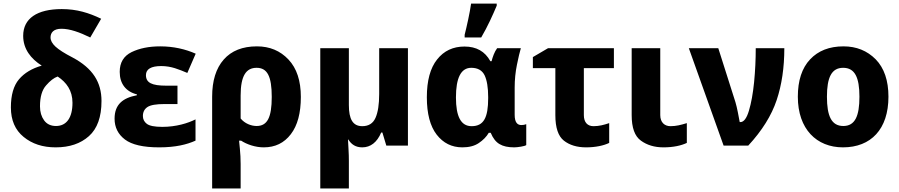

<svg xmlns="http://www.w3.org/2000/svg" viewBox="-20 -816 5040 1076"><path d="M326.2 -765.1C187.5 -765.1 109.9 -712.4 109.9 -615.2C109.9 -541.5 152.8 -486.8 213.9 -448.2C159.2 -432.6 116.7 -407.2 86.4 -371.6C56.2 -335.9 41 -283.2 41 -213.9C41 -142.6 64.9 -87.4 112.3 -48.8C159.7 -9.8 219.2 9.8 292 9.8C369.6 9.8 431.6 -11.2 478.5 -53.2C525.4 -95.2 548.8 -160.6 548.8 -250C548.8 -354 501 -433.1 386.2 -494.1C341.3 -517.1 309.6 -537.6 291 -554.7C272.5 -571.8 263.2 -588.9 263.2 -606C263.2 -632.8 279.8 -654.8 324.2 -654.8C371.6 -654.8 425.8 -635.3 485.8 -606L546.9 -710.9C478 -744.1 410.2 -765.1 326.2 -765.1ZM303.2 -387.2C352.1 -354.5 386.2 -309.1 386.2 -240.2C386.2 -155.8 352.5 -109.9 293.9 -109.9C264.6 -109.9 242.2 -120.6 227.1 -141.6C211.9 -162.6 204.1 -188.5 204.1 -220.2C204.1 -272.5 215.3 -311.5 238.3 -337.4C260.7 -363.3 282.2 -379.9 303.2 -387.2Z M911.6 -335.9C831.1 -335.9 797.9 -352.1 797.9 -395C797.9 -428.7 826.7 -445.8 883.8 -445.8C939.9 -445.8 982.9 -426.8 1029.8 -407.2L1076.7 -515.1C1019.5 -540.5 952.6 -556.2 877.9 -556.2C814.9 -556.2 761.7 -545.4 717.3 -523.9C672.9 -502 650.9 -465.3 650.9 -413.1C650.9 -347.2 685.1 -302.7 747.1 -287.1V-282.2C668.5 -267.1 622.1 -231 622.1 -150.9C622.1 -102.5 641.6 -63.5 680.2 -34.2C718.8 -4.9 782.7 9.8 872.1 9.8C963.9 9.8 1026.9 -5.9 1075.7 -27.8V-147C1033.2 -125.5 967.3 -105 889.6 -105C846.2 -105 817.4 -110.8 802.7 -122.1C788.1 -133.3 780.8 -147.9 780.8 -166C780.8 -188 789.6 -205.1 806.6 -216.3C823.7 -227.5 855.5 -232.9 902.8 -232.9H974.6V-335.9Z M1418 -436C1478 -436 1502.9 -388.7 1502.9 -272.9C1502.9 -157.2 1478 -109.9 1418 -109.9C1387.2 -109.9 1351.6 -124 1328.6 -151.9V-280.8C1328.6 -391.6 1359.4 -436 1418 -436ZM1666 -272.9C1666 -363.3 1643.1 -433.1 1596.7 -482.4C1550.3 -531.7 1491.2 -556.2 1419.9 -556.2C1339.4 -556.2 1277.3 -531.7 1233.9 -482.4C1190.4 -433.1 1168.9 -363.3 1168.9 -273.9V240.2H1328.6V103C1328.6 74.2 1327.1 45.4 1324.2 16.1L1319.8 -27.8H1331.1C1362.8 -6.8 1411.1 9.8 1458 9.8C1522 9.8 1572.3 -14.6 1609.9 -64C1647.5 -112.8 1666 -182.6 1666 -272.9Z M2105 -545.9V-289.1C2105 -231 2098.1 -186.5 2084.5 -155.8C2070.8 -124.5 2045.9 -108.9 2010.3 -108.9C1957 -108.9 1935.1 -148.4 1935.1 -227.1V-545.9H1774.9V240.2H1935.1V84C1935.1 65.9 1934.6 44.4 1933.1 19.5C1931.6 -5.4 1930.7 -23.4 1930.2 -34.2H1932.1C1949.2 -6.3 1973.6 9.8 2010.3 9.8C2056.6 9.8 2093.3 -18.6 2116.2 -73.2H2123L2145 0H2266.1V-545.9Z M2623 -108.9C2563 -108.9 2535.2 -163.1 2535.2 -270C2535.2 -377.9 2562.5 -436 2621.1 -436C2657.2 -436 2682.1 -421.9 2695.8 -394C2709 -366.2 2715.8 -325.2 2715.8 -272V-266.1C2715.8 -156.7 2690.9 -108.9 2623 -108.9ZM2571.3 9.8C2608.4 9.8 2639.2 2 2663.1 -14.2C2687 -30.3 2706.1 -49.3 2719.2 -71.8H2730C2742.7 -41 2759.3 -20 2779.8 -8.3C2799.8 3.9 2827.1 9.8 2861.8 9.8C2872.1 9.8 2884.3 8.3 2899.4 5.9C2914.6 3.4 2924.3 0.5 2929.2 -2.9V-120.1C2920.9 -116.7 2912.1 -115.2 2901.9 -115.2C2880.9 -115.2 2864.3 -127.9 2864.3 -172.9V-325.2C2864.3 -369.6 2868.7 -412.6 2877 -453.1C2885.3 -493.7 2892.6 -524.9 2898.9 -545.9H2766.1C2751 -525.9 2740.7 -496.1 2734.9 -473.1H2728C2698.2 -527.8 2649.9 -555.2 2583 -555.2C2519 -555.2 2467.8 -531.2 2429.7 -482.9C2391.1 -434.6 2372.1 -363.8 2372.1 -271C2372.1 -178.7 2390.6 -108.9 2427.2 -61.5C2463.9 -14.2 2511.7 9.8 2571.3 9.8ZM2676.8 -606C2713.4 -668.5 2741.7 -731.9 2763.7 -784.2V-795.9H2620.1C2613.3 -746.1 2595.7 -667 2584 -621.1V-606Z M3051.3 -545.9 2966.3 -496.1V-434.1H3092.3V-170.9C3092.3 -100.1 3108.4 -52.7 3140.1 -27.8C3171.9 -2.9 3213.4 9.8 3264.2 9.8C3317.4 9.8 3363.3 0 3394 -15.1V-126C3363.3 -115.7 3336.9 -108.9 3306.2 -108.9C3272.9 -108.9 3252 -129.9 3252 -170.9V-434.1H3420.4V-545.9Z M3520 -545.9V-170.9C3520 -100.1 3537.1 -52.7 3571.8 -27.8C3606 -2.9 3647.9 9.8 3698.2 9.8C3752.9 9.8 3797.4 0 3829.1 -15.1V-126C3795.9 -115.7 3769 -108.9 3737.3 -108.9C3704.6 -108.9 3680.2 -129.9 3680.2 -170.9V-545.9Z M4035.2 0H4173.3C4251 -84 4303.7 -168.9 4332.5 -254.9C4361.3 -340.8 4375.5 -438 4375.5 -545.9H4215.3C4215.3 -482.9 4212.4 -419.4 4206.1 -355.5C4199.7 -291.5 4189.9 -238.3 4177.2 -195.8C4164.6 -153.3 4148.4 -131.8 4129.4 -131.8H4125.5C4123 -145 4119.6 -163.1 4115.2 -186C4110.8 -209 4106 -228 4101.6 -243.2L4005.4 -545.9H3840.3Z M4959 -273.9C4959 -364.7 4935.1 -434.6 4887.7 -483.4C4839.8 -531.7 4779.8 -556.2 4707 -556.2C4627.9 -556.2 4565.4 -531.7 4520 -483.4C4474.1 -434.6 4451.2 -364.7 4451.2 -273.9C4451.2 -92.3 4556.6 9.8 4704.1 9.8C4861.3 9.8 4959 -92.3 4959 -273.9ZM4614.3 -273.9C4614.3 -381.8 4640.1 -436 4705.1 -436C4771 -436 4796.4 -381.8 4796.4 -273.9C4796.4 -166 4772 -109.9 4706.1 -109.9C4639.6 -109.9 4614.3 -166 4614.3 -273.9Z"/></svg>

Font: Avrile Sans
Style: Bold
Weight: 700
Designer: Monotype Design Team, Google (font), Stefan Peev (BGR Cyrillic), Cristiano Sobral (main changes)
Foundry: The Avrile Sans Project Authors
Version: Version 3.110